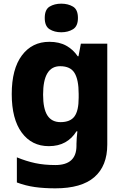

<svg xmlns="http://www.w3.org/2000/svg" viewBox="-20 -787 678 1047"><path d="M249 -559Q303 -559 341 -538Q379 -517 404 -480H408L421 -549H565V1Q565 118 494.5 179Q424 240 282 240Q220 240 170 233Q120 226 72 208V71Q123 92 172 102.5Q221 113 282 113Q397 113 397 8V-3Q397 -17 398.5 -35.5Q400 -54 402 -71H397Q373 -32 335.5 -11Q298 10 246 10Q153 10 98.5 -64Q44 -138 44 -274Q44 -411 99.5 -485Q155 -559 249 -559ZM308 -426Q215 -426 215 -271Q215 -194 238.5 -157.5Q262 -121 310 -121Q363 -121 386 -152Q409 -183 409 -254V-275Q409 -352 386.5 -389Q364 -426 308 -426ZM314 -767Q351 -767 378 -751Q405 -735 405 -689Q405 -644 378 -627.5Q351 -611 314 -611Q277 -611 250.5 -627.5Q224 -644 224 -689Q224 -735 250.5 -751Q277 -767 314 -767Z"/></svg>

Font: Noto Sans Gujarati UI ExtraBold
Style: Regular
Weight: 800
Designer: Jelle Bosma - Monotype Design Team, Universal Thirst
Foundry: Monotype Imaging Inc.
Version: Version 2.106; ttfautohint (v1.8.4.7-5d5b)